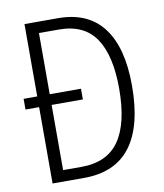

<svg xmlns="http://www.w3.org/2000/svg" viewBox="-81 -781 724 847"><g transform="rotate(-10 281.0 -357.0)"><path d="M236 -714Q370 -714 438 -625Q506 -536 506 -365Q506 -184 436.5 -92Q367 0 227 0H86V-342H25V-390H86V-714ZM231 -664H142V-390H282V-342H142V-50H224Q340 -50 394 -128.5Q448 -207 448 -362Q448 -510 396 -587Q344 -664 231 -664Z"/></g></svg>

Font: Noto Sans Tamil Condensed Light
Style: Regular
Weight: 300
Width: 3
Designer: Jelle Bosma - Monotype Design Team
Foundry: Monotype Imaging Inc.
Version: Version 2.004; ttfautohint (v1.8.4.7-5d5b)